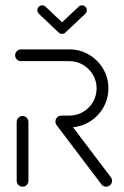

<svg xmlns="http://www.w3.org/2000/svg" viewBox="-20 -705 469 725"><path d="M65.2 0Q59.3 0 54.1 -3Q48.9 -5.9 45.9 -11.1Q43 -16.3 43 -22.2V-244.8Q43 -250.7 45.9 -255.9Q48.9 -261.1 54.1 -264.1Q59.3 -267 65.2 -267Q71.1 -267 76.3 -264.1Q81.5 -261.1 84.4 -255.9Q87.4 -250.7 87.4 -244.8V-22.2Q87.4 -16.3 84.4 -11.1Q81.5 -5.9 76.3 -3Q71.1 0 65.2 0ZM403 -22.2Q403 -16.3 400 -11.1Q397 -5.9 392 -3Q387 0 380.7 0Q375.6 0 370.9 -2.2Q366.3 -4.4 363.3 -8.5L193.7 -232.6Q191.5 -235.6 190.4 -238.9Q189.3 -242.2 189.3 -245.9Q189.3 -251.9 192.2 -257Q195.2 -262.2 200.4 -265.2Q205.6 -268.1 211.5 -268.1Q217 -268.1 221.7 -265.7Q226.3 -263.3 229.3 -259.3L398.5 -35.9Q400.7 -33.3 401.9 -29.8Q403 -26.3 403 -22.2ZM189.3 -246.3Q189.3 -252.2 192.2 -257.4Q195.2 -262.6 200.4 -265.6Q205.6 -268.5 211.5 -268.5H242.2Q270 -268.5 293.7 -282.4Q317.4 -296.3 331.1 -319.8Q344.8 -343.3 344.8 -371.5Q344.8 -399.3 330.9 -422.8Q317 -446.3 293.5 -460.2Q270 -474.1 242.2 -474.1H59.3Q53.3 -474.1 48.1 -477Q43 -480 40 -485.2Q37 -490.4 37 -496.3Q37 -502.2 40 -507.4Q43 -512.6 48.1 -515.6Q53.3 -518.5 59.3 -518.5H242.2Q282.2 -518.5 315.9 -498.7Q349.6 -478.9 369.4 -445.2Q389.3 -411.5 389.3 -371.5Q389.3 -331.5 369.4 -297.6Q349.6 -263.7 315.9 -243.9Q282.2 -224.1 242.2 -224.1H211.5Q205.6 -224.1 200.4 -227Q195.2 -230 192.2 -235.2Q189.3 -240.4 189.3 -246.3ZM214.1 -577Q221.9 -577 227.2 -582.4Q232.6 -587.8 232.6 -595.6Q232.6 -599.3 231.1 -602.8Q229.6 -606.3 227 -608.9L152.2 -679.6Q147 -684.8 139.6 -684.8Q131.9 -684.8 126.5 -679.4Q121.1 -674.1 121.1 -666.3Q121.1 -662.6 122.6 -659.1Q124.1 -655.6 126.7 -653L201.5 -582.2Q206.7 -577 214.1 -577ZM227.8 -583 302.2 -653Q304.8 -655.6 306.3 -659.1Q307.8 -662.6 307.8 -666.3Q307.8 -674.1 302.4 -679.4Q297 -684.8 289.3 -684.8Q281.9 -684.8 276.7 -679.6L202.6 -609.6Z"/></svg>

Font: 26F Galaxy Sans
Style: Regular
Weight: 400
Designer: C₂₉H₂₅N₃O₅
Version: Version 1.100;FEAKit 1.0